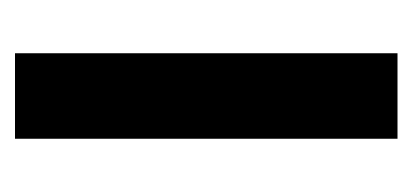

<svg xmlns="http://www.w3.org/2000/svg" viewBox="-167 -383 550 256"><g transform="rotate(-90 108.0 -255.0)"><path d="M51 0V-510H165V0Z"/></g></svg>

Font: Instrument Sans Condensed SemiBold
Style: Regular
Weight: 600
Width: 3
Designer: Rodrigo Fuenzalida
Foundry: fragTYPE
Version: Version 1.000;gftools[0.9.28]